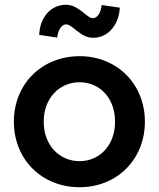

<svg xmlns="http://www.w3.org/2000/svg" viewBox="-20 -773 664 803"><path d="M313 10C469 10 586 -106 586 -264C586 -422 469 -538 313 -538C155 -538 38 -422 38 -264C38 -106 155 10 313 10ZM144 -627 219 -616C224 -652 239 -671 257 -671C268 -671 278 -663 303 -643C327 -625 344 -615 370 -615C435 -615 478 -673 481 -741L405 -752C401 -716 386 -697 368 -697C356 -697 345 -707 322 -726C298 -743 281 -753 256 -753C189 -753 146 -696 144 -627ZM163 -264C162 -359 226 -429 313 -429C399 -429 462 -360 461 -264C462 -169 399 -99 313 -99C226 -99 162 -169 163 -264Z"/></svg>

Font: Easer Grotesk Medium
Style: Regular
Weight: 500
Designer: Boardeaser, Bonnie Shaver-Troup, Thomas Jockin
Foundry: Lexend
Version: Version 1.001;Glyphs 3.1.2 (3151)